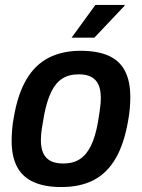

<svg xmlns="http://www.w3.org/2000/svg" viewBox="-20 -743 573 775"><path d="M227 12Q161 12 116 -8Q71 -28 49 -69.5Q27 -111 27 -175Q27 -196 29 -220.5Q31 -245 36 -271Q52 -364 87 -423Q122 -482 177 -510Q232 -538 305 -538Q373 -538 417.5 -518.5Q462 -499 484 -457.5Q506 -416 506 -351Q506 -330 504 -306Q502 -282 497 -255Q481 -162 446.5 -103Q412 -44 358 -16Q304 12 227 12ZM235 -83Q275 -83 302 -100.5Q329 -118 347 -154.5Q365 -191 375 -248Q380 -277 382.5 -295Q385 -313 386 -325.5Q387 -338 387 -347Q387 -380 377.5 -401Q368 -422 348.5 -432.5Q329 -443 298 -443Q258 -443 231 -425.5Q204 -408 186.5 -371.5Q169 -335 158 -278Q153 -249 150 -230.5Q147 -212 146 -199.5Q145 -187 145 -177Q145 -146 154.5 -125Q164 -104 184 -93.5Q204 -83 235 -83ZM269 -591 365 -723H483V-720L361 -591Z"/></svg>

Font: Archivo SemiCondensed SemiBold
Style: Italic
Weight: 600
Width: 4
Italic angle: -10°
Designer: Hector Gatti
Foundry: Omnibus-Type
Version: Version 2.001